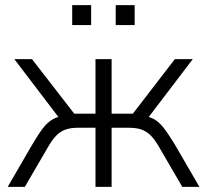

<svg xmlns="http://www.w3.org/2000/svg" viewBox="-20 -730 808 750"><path d="M10 0 107 -167Q130 -206 148 -229.5Q166 -253 187 -264.5Q208 -276 238 -279L218 -260L36 -499H105L270 -286H353V-499H416V-286H499L663 -499H733L551 -260L531 -279Q560 -276 580 -265.5Q600 -255 618.5 -231.5Q637 -208 662 -167L759 0H692L603 -153Q586 -183 570 -199.5Q554 -216 534 -223.5Q514 -231 482 -231H416V0H353V-231H286Q255 -231 235 -223.5Q215 -216 199 -199.5Q183 -183 166 -153L77 0ZM432 -632V-710H506V-632ZM262 -632V-710H336V-632Z"/></svg>

Font: Nunitoga
Style: Light
Weight: 300
Designer: Vernon Adams
Foundry: Vernon Adams
Version: Version 1.0